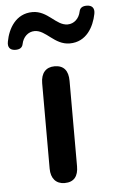

<svg xmlns="http://www.w3.org/2000/svg" viewBox="-129 -780 489 824"><g transform="rotate(-5 116.0 -368.0)"><path d="M116 7C157 7 175 -18 175 -60V-428C175 -472 156 -496 116 -496C79 -496 57 -472 57 -428V-60C57 -18 79 7 116 7ZM-47 -581C-26 -580 -15 -588 -12 -603C-6 -633 16 -654 44 -654C93 -654 124 -588 190 -588C262 -588 295 -650 306 -705C311 -730 299 -742 279 -743C258 -744 247 -736 244 -721C238 -691 216 -670 188 -670C138 -670 108 -736 42 -736C-30 -736 -64 -674 -74 -619C-79 -594 -67 -582 -47 -581Z"/></g></svg>

Font: SN Pro SemiBold
Style: Regular
Weight: 600
Designer: Tobias Whetton
Foundry: Supernotes
Version: Version 1.003;Glyphs 3.3 (3324)